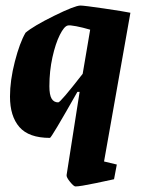

<svg xmlns="http://www.w3.org/2000/svg" viewBox="-20 -489 516 692"><path d="M355 93 401 104 391 157Q383 159 325.5 171Q268 183 252 183Q246 183 232.5 166.5Q219 150 220 142L267 -158H259Q165 8 160 8Q84 8 50 -31Q16 -70 16 -141Q16 -199 33.5 -267Q51 -335 72 -371Q100 -395 175 -432Q250 -469 270 -469Q283 -469 354.5 -458.5Q426 -448 450 -443ZM278 -223 305 -382Q278 -390 254.5 -394.5Q231 -399 224 -397Q211 -394 195.5 -363Q180 -332 169 -282.5Q158 -233 158 -178Q158 -147 166 -133.5Q174 -120 190 -120Q198 -120 278 -223Z"/></svg>

Font: Grenze
Style: Bold Italic
Weight: 700
Italic angle: -10°
Designer: Renata Polastri
Foundry: Omnibus-Type
Version: Version 1.002; ttfautohint (v1.8)